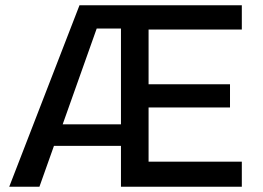

<svg xmlns="http://www.w3.org/2000/svg" viewBox="-20 -710 1000 730"><path d="M15.1 0 282.2 -689.9H899.4V-597.7H544.9V-389.6H854.5V-301.3H544.9V-95.2H899.4V0H439.9V-155.3H185.1L129.9 0ZM218.3 -237.3H439.9V-601.6H347.7Z"/></svg>

Font: HK Grotesk SemiBold Legacy
Style: Regular
Weight: 600
Designer: Alfredo Marco Pradil
Foundry: Hanken Design Co.
Version: Version 2.022;PS 002.022;hotconv 1.0.88;makeotf.lib2.5.64775